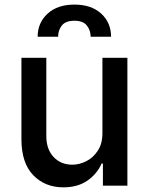

<svg xmlns="http://www.w3.org/2000/svg" viewBox="-20 -792 634 819"><path d="M416.9 -226.2V-545.5H523.4V0H419V-94.5H413.4Q394.5 -50.8 353.2 -21.8Q311.8 7.1 250.4 7.1Q171.9 7.1 121.6 -44.9Q71.4 -96.9 71.4 -198.5V-545.5H177.6V-211.3Q177.6 -155.5 208.5 -122.5Q239.3 -89.5 288.7 -89.5Q318.5 -89.5 348.2 -104.4Q377.8 -119.3 397.5 -149.7Q417.3 -180 416.9 -226.2ZM140.6 -635.3Q140.6 -695 182.9 -733.7Q225.1 -772.4 297.6 -772.4Q370 -772.4 411.9 -733.7Q453.8 -695 453.8 -635.3H366.8Q366.5 -662.6 350.5 -683.1Q334.5 -703.5 297.6 -703.5Q259.2 -703.5 243.4 -682.7Q227.6 -661.9 228 -635.3Z"/></svg>

Font: Inter Zeller Medium
Style: Regular
Weight: 500
Designer: Rasmus Andersson; Joe Bland
Foundry: zeller
Version: Version 3.015;git-dec3a8cb1